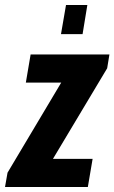

<svg xmlns="http://www.w3.org/2000/svg" viewBox="-46 -745 456 765"><path d="M-26 0 -16 -57 198 -416H57L76 -528H390L381 -473L165 -112H323L304 0ZM197 -609 217 -725H302L283 -609Z"/></svg>

Font: Archivo ExtraCondensed ExtraBold
Style: Italic
Weight: 800
Width: 2
Italic angle: -10°
Designer: Hector Gatti
Foundry: Omnibus-Type
Version: Version 2.001